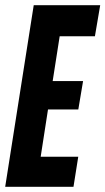

<svg xmlns="http://www.w3.org/2000/svg" viewBox="-35 -720 406 740"><path d="M-15 0 95 -700H351.2L330.8 -580.2H195L168 -407.6H285.2L266.8 -298H150L121.8 -116H266.6L248.2 0Z"/></svg>

Font: Georama ExtraCondensed Thin
Style: Italic
Weight: 100
Width: 2
Italic angle: -9°
Designer: Jean-Baptiste Levee
Foundry: Production Type
Version: Version 1.001